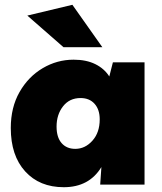

<svg xmlns="http://www.w3.org/2000/svg" viewBox="-20 -770 675 801"><path d="M583 -510V0H398L403 -73Q352 11 246 11Q145 11 85 -55Q25 -121 25 -236Q25 -322 61.5 -386Q98 -450 158 -485.5Q218 -521 287 -521Q340 -521 377.5 -502.5Q415 -484 436 -451L451 -510ZM316 -361Q270 -361 243 -326.5Q216 -292 216 -242Q216 -197 237 -173Q258 -149 294 -149Q335 -149 365.5 -183Q396 -217 396 -272Q396 -313 374.5 -337Q353 -361 316 -361ZM245 -573 94 -705 282 -750 407 -573Z"/></svg>

Font: Livvic Black
Style: Regular
Weight: 900
Designer: Jacques Le Bailly, Baron von Fonthausen
Version: Version 1.001; ttfautohint (v1.8.2)